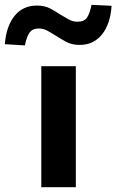

<svg xmlns="http://www.w3.org/2000/svg" viewBox="-81 -775 482 795"><path d="M90 0V-501H233V0ZM22 -587 -61 -592Q-55 -667 -20.5 -709.5Q14 -752 72 -752Q104 -752 127.5 -739.5Q151 -727 170 -714Q186 -705 203 -695Q220 -685 240 -685Q268 -685 279.5 -702.5Q291 -720 298 -755L381 -751Q376 -675 341 -632Q306 -589 249 -589Q216 -589 192.5 -602Q169 -615 149 -628Q133 -638 116 -647.5Q99 -657 79 -657Q53 -657 41 -639.5Q29 -622 22 -587Z"/></svg>

Font: Nunito Sans 7pt SemiExpanded
Style: Bold
Weight: 700
Width: 6
Designer: Vernon Adams
Foundry: Vernon Adams
Version: Version 3.101;gftools[0.9.27]